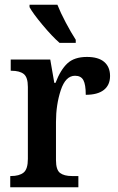

<svg xmlns="http://www.w3.org/2000/svg" viewBox="-20 -786 496 806"><path d="M23 -47H26Q61 -47 79 -61.5Q97 -76 97 -119V-421Q97 -462 79.5 -475.5Q62 -489 28 -489H25V-536H191L208 -438H213Q234 -493 263 -520Q292 -547 345 -547Q393 -547 417.5 -526Q442 -505 442 -467Q442 -429 416 -408.5Q390 -388 340 -388Q340 -431 330 -449.5Q320 -468 295 -468Q255 -468 235 -407Q215 -346 215 -274V-114Q215 -73 232 -60Q249 -47 282 -47H309V0H23ZM298 -619V-606H242H230Q199 -633 158.5 -681.5Q118 -730 104 -756V-766H208H221Q234 -733 256 -691.5Q278 -650 298 -619Z"/></svg>

Font: Noto Serif NarrowSemiBold
Style: Regular
Weight: 600
Width: 4
Designer: Monotype Design Team
Foundry: Monotype Imaging Inc.
Version: Version 1.001